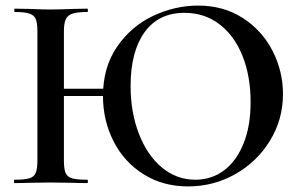

<svg xmlns="http://www.w3.org/2000/svg" viewBox="-20 -656 1083 688"><path d="M167 -338H396V-312H167ZM33 -613Q31 -613 31 -619Q31 -625 33 -625L86 -624Q132 -622 158 -622Q193 -622 241 -624L293 -625Q295 -625 295 -619Q295 -613 293 -613Q257 -613 239.5 -607Q222 -601 215.5 -586.5Q209 -572 209 -542V-81Q209 -51 215 -36.5Q221 -22 238.5 -17Q256 -12 293 -12Q295 -12 295 -6Q295 0 293 0Q259 0 240 -1L158 -2L85 -1Q66 0 32 0Q30 0 30 -6Q30 -12 32 -12Q68 -12 85 -17Q102 -22 108 -36.5Q114 -51 114 -81V-544Q114 -574 108 -588Q102 -602 85 -607.5Q68 -613 33 -613ZM349 -312Q349 -415 399.5 -488.5Q450 -562 528.5 -599Q607 -636 690 -636Q781 -636 850 -591.5Q919 -547 956.5 -474Q994 -401 994 -319Q994 -228 947.5 -152Q901 -76 823 -32Q745 12 654 12Q564 12 494.5 -31.5Q425 -75 387 -149.5Q349 -224 349 -312ZM878 -290Q878 -383 849 -455.5Q820 -528 766.5 -569Q713 -610 641 -610Q548 -610 498 -540.5Q448 -471 448 -348Q448 -253 478 -176Q508 -99 560.5 -55.5Q613 -12 680 -12Q737 -12 781.5 -44.5Q826 -77 852 -140Q878 -203 878 -290Z"/></svg>

Font: Cormorant Infant SemiBold
Style: Regular
Weight: 600
Designer: Christian Thalmann (Catharsis Fonts)
Foundry: Catharsis Fonts
Version: Version 4.000